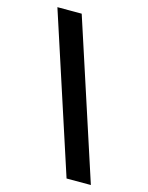

<svg xmlns="http://www.w3.org/2000/svg" viewBox="-139 -909 879 1137"><g transform="rotate(15 300.0 -340.0)"><path d="M383 143 68 -823H217L532 143Z"/></g></svg>

Font: Iosevka Slab Heavy Extended
Style: Regular
Weight: 900
Width: 7
Monospace: yes
Designer: Belleve Invis
Foundry: Belleve Invis
Version: Version 11.1.0; ttfautohint (v1.8.3)